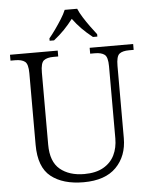

<svg xmlns="http://www.w3.org/2000/svg" viewBox="-61 -981 823 1042"><g transform="rotate(-5 350.0 -460.5)"><path d="M352 10Q240 10 175 -41.5Q110 -93 110 -215V-605Q110 -655 92.5 -668.5Q75 -682 40 -682H14V-714H274V-682H248Q213 -682 195.5 -668.5Q178 -655 178 -603V-210Q178 -117 228 -75.5Q278 -34 360 -34Q423 -34 464 -57.5Q505 -81 524.5 -121Q544 -161 544 -212V-605Q544 -655 526.5 -668.5Q509 -682 474 -682H448V-714H685V-682H660Q624 -682 607 -668.5Q590 -655 590 -603V-210Q590 -112 530 -51Q470 10 352 10ZM235 -784Q251 -803 269.5 -829Q288 -855 305 -882Q322 -909 331 -931H399Q408 -909 425 -882Q442 -855 461 -829Q480 -803 495 -784V-771H471Q438 -797 412.5 -823Q387 -849 365 -879Q342 -849 317 -823Q292 -797 259 -771H235Z"/></g></svg>

Font: Noto Serif Myanmar Light
Style: Regular
Weight: 300
Designer: Ben Mitchell and the Monotype Design Team
Foundry: Monotype Imaging Inc.
Version: Version 2.106; ttfautohint (v1.8.4.7-5d5b)